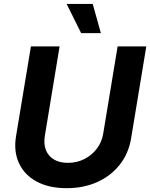

<svg xmlns="http://www.w3.org/2000/svg" viewBox="-20 -969 781 999"><path d="M326.9 10.1Q234.7 10.1 170.9 -24.3Q107.1 -58.7 78.8 -119.9Q50.4 -181 63.4 -260.2L140.9 -727.5H290.1L213.4 -262.8Q206.4 -220.1 218.8 -188.4Q231.3 -156.6 260.5 -139.2Q289.8 -121.7 332.9 -121.7Q380.3 -121.7 419.4 -141.7Q458.4 -161.6 484.1 -195.7Q509.8 -229.9 516.8 -272.5L592 -727.5H741.2L662.4 -250.4Q649.4 -171 603.3 -112.4Q557.1 -53.7 486.1 -21.8Q415 10.1 326.9 10.1ZM402.2 -796.7 326.6 -948.7H462.4L504.8 -796.7Z"/></svg>

Font: Adwaita Sans
Style: Italic
Weight: 400
Italic angle: -9.39999°
Designer: Rasmus Andersson
Foundry: rsms
Version: Version 4.001;git-9221beed3